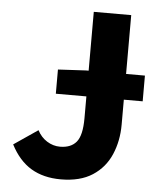

<svg xmlns="http://www.w3.org/2000/svg" viewBox="-50 -695 628 751"><g transform="rotate(5 264.5 -320.0)"><path d="M168 -320V-415L278 -421H509V-320ZM216 12Q148 12 99.5 -17Q51 -46 19 -108L113 -172Q127 -145 151 -130Q175 -115 202 -115Q245 -115 266.5 -141Q288 -167 288 -234V-652H435V-222Q435 -158 412 -104.5Q389 -51 340.5 -19.5Q292 12 216 12Z"/></g></svg>

Font: Source Sans 3
Style: Bold
Weight: 700
Designer: Paul D. Hunt
Foundry: Adobe
Version: Version 3.052;hotconv 1.1.0;makeotfexe 2.6.0